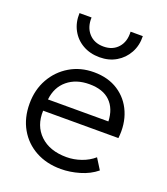

<svg xmlns="http://www.w3.org/2000/svg" viewBox="-140 -852 839 966"><g transform="rotate(20 279.0 -369.0)"><path d="M297.5 15Q221 15 162.5 -17Q104 -49 71 -106.8Q38 -164.5 38 -241Q38 -315.5 71 -374Q104 -432.5 160.8 -466.2Q217.5 -500 289.5 -500Q366 -500 420.2 -464.5Q474.5 -429 500.2 -368Q526 -307 517.5 -230.5H114.5Q111 -149.5 162.5 -100.2Q214 -51 304 -51Q343.5 -51 382.2 -64.5Q421 -78 449.5 -103L485.5 -45.5Q448.5 -15 397.2 0Q346 15 297.5 15ZM118 -292H441.5Q439 -359.5 400.2 -397.5Q361.5 -435.5 288.5 -435.5Q217.5 -435.5 171.5 -397.5Q125.5 -359.5 118 -292ZM288.5 -580Q237.5 -580 198.2 -602.5Q159 -625 137.8 -664.5Q116.5 -704 118.5 -754.5H183Q181 -702 210 -669.8Q239 -637.5 288.5 -637.5Q338 -637.5 366.5 -669.8Q395 -702 392 -754.5H457.5Q459 -704.5 437.2 -665Q415.5 -625.5 377 -602.8Q338.5 -580 288.5 -580Z"/></g></svg>

Font: Geologica ExtraLight
Style: Regular
Weight: 200
Designer: Sindre Bremnes, Frode Helland
Foundry: Monokrom Skriftforlag AS
Version: Version 1.010; ttfautohint (v1.8.4.7-5d5b);gftools[0.9.28]